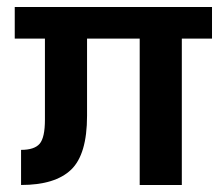

<svg xmlns="http://www.w3.org/2000/svg" viewBox="-20 -527 637 547"><path d="M584 -417H498V0H378V-417H228V-197Q228 -87 182.5 -43.5Q137 0 40 0V-100Q78 -100 93 -117.5Q108 -135 108 -186V-417H22V-507H584Z"/></svg>

Font: Hind Guntur SemiBold
Style: Regular
Weight: 600
Designer: Manushi Parikh, Hitesh Malaviya
Foundry: Indian Type Foundry
Version: Version 1.000;PS 1.0;hotconv 1.0.86;makeotf.lib2.5.63406; tt